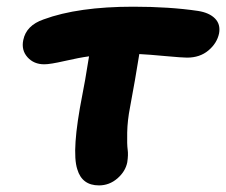

<svg xmlns="http://www.w3.org/2000/svg" viewBox="-20 -544 678 576"><path d="M276.9 12.2Q226.1 12.2 211.9 -36.1Q193.8 -90.8 227.1 -259.8Q233.9 -292 247.1 -375Q217.8 -371.1 174.3 -361.1Q130.9 -351.1 112.8 -351.1Q81.5 -351.1 62.5 -372.3Q43.5 -393.6 49.8 -423.8Q58.6 -467.8 110.8 -485.8Q213.9 -523.9 379.9 -523.9Q488.3 -523.9 574.2 -511.2Q607.9 -505.9 625 -488.5Q642.1 -471.2 637.2 -443.8Q630.9 -414.1 605.2 -392.6Q579.6 -371.1 541 -371.1Q526.9 -371.1 476.8 -375.7Q426.8 -380.4 397.9 -381.8Q385.7 -305.2 370.1 -222.2Q362.3 -182.6 361.6 -146.5Q360.8 -110.4 363 -95Q365.2 -79.6 361.8 -57.1Q356.4 -29.8 332.3 -8.8Q308.1 12.2 276.9 12.2Z"/></svg>

Font: Shantell Sans Normal
Style: Bold Italic
Weight: 700
Italic angle: -11.31°
Designer: Stephen Nixon, Anya Danilova, Shantell Martin
Foundry: Arrow Type
Version: Version 1.006;[559af2be0]